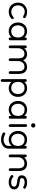

<svg xmlns="http://www.w3.org/2000/svg" viewBox="2017 -2737 944 5018"><g transform="rotate(90 2489.0 -228.0)"><path d="M282 16C361 16 418 -10 466 -53C475 -64 480 -74 480 -83C480 -100 466 -117 450 -117C442 -117 435 -114 429 -109C393 -74 337 -50 286 -50C283 -50 280 -50 277 -50C185 -61 120 -127 120 -226C120 -276 136 -318 167 -352C198 -385 237 -402 286 -402C335 -402 375 -380 403 -363C410 -362 417 -360 421 -360C442 -360 453 -371 453 -392C453 -405 448 -414 438 -421C399 -450 347 -464 282 -464C150 -464 48 -365 48 -227C48 -94 140 16 282 16Z M795 16C863 16 921 -12 960 -59V-21C960 0 974 16 995 16C1016 16 1032 0 1032 -21V-421C1032 -444 1015 -456 995 -456C978 -456 960 -444 960 -421V-392C919 -440 864 -464 795 -464C729 -464 675 -442 632 -398C589 -353 568 -296 568 -227C568 -156 589 -97 632 -52C675 -7 729 16 795 16ZM795 -50C749 -50 712 -67 684 -101C656 -135 642 -177 642 -227C642 -275 656 -316 684 -349C712 -382 749 -398 795 -398C895 -398 960 -340 960 -227C960 -110 895 -50 795 -50Z M1205 16C1226 16 1240 0 1240 -21V-226C1240 -301 1280 -395 1387 -395C1460 -395 1504 -347 1504 -238V-21C1504 0 1520 16 1541 16C1562 16 1576 0 1576 -21V-226C1576 -303 1616 -395 1723 -395C1796 -395 1840 -349 1840 -240V-21C1840 0 1856 16 1877 16C1898 16 1912 0 1912 -21V-245C1912 -320 1895 -376 1860 -411C1825 -446 1783 -464 1733 -464C1703 -464 1671 -457 1638 -443C1604 -428 1577 -401 1557 -360C1526 -431 1468 -464 1397 -464C1337 -464 1276 -439 1240 -387V-421C1240 -444 1222 -456 1205 -456C1185 -456 1168 -444 1168 -421V-21C1168 0 1184 16 1205 16Z M2285 16C2351 16 2405 -7 2448 -52C2491 -97 2512 -156 2512 -227C2512 -296 2491 -353 2448 -398C2405 -442 2351 -464 2285 -464C2216 -464 2161 -440 2120 -392V-421C2120 -444 2102 -456 2085 -456C2065 -456 2048 -444 2048 -421V187C2048 208 2064 224 2085 224C2106 224 2120 208 2120 187V-59C2159 -12 2217 16 2285 16ZM2285 -50C2186 -50 2120 -110 2120 -227C2120 -340 2186 -398 2285 -398C2331 -398 2368 -382 2396 -349C2424 -316 2438 -275 2438 -227C2438 -177 2424 -135 2396 -101C2368 -67 2331 -50 2285 -50Z M2845 16C2913 16 2971 -12 3010 -59V-21C3010 0 3024 16 3045 16C3066 16 3082 0 3082 -21V-421C3082 -444 3065 -456 3045 -456C3028 -456 3010 -444 3010 -421V-392C2969 -440 2914 -464 2845 -464C2779 -464 2725 -442 2682 -398C2639 -353 2618 -296 2618 -227C2618 -156 2639 -97 2682 -52C2725 -7 2779 16 2845 16ZM2845 -50C2799 -50 2762 -67 2734 -101C2706 -135 2692 -177 2692 -227C2692 -275 2706 -316 2734 -349C2762 -382 2799 -398 2845 -398C2945 -398 3010 -340 3010 -227C3010 -110 2945 -50 2845 -50Z M3258 -570C3293 -570 3314 -592 3314 -624C3314 -659 3293 -680 3258 -680C3223 -680 3202 -659 3202 -624C3202 -592 3223 -570 3258 -570ZM3263 16C3284 16 3298 0 3298 -21V-429C3298 -452 3280 -464 3263 -464C3243 -464 3226 -452 3226 -429V-21C3226 0 3242 16 3263 16Z M3629 216C3695 216 3751 198 3797 163C3843 127 3866 75 3866 6V-421C3866 -444 3848 -456 3831 -456C3811 -456 3794 -444 3794 -421V-392C3753 -440 3698 -464 3629 -464C3563 -464 3509 -442 3466 -398C3423 -353 3402 -296 3402 -227C3402 -156 3423 -97 3466 -52C3509 -7 3563 16 3629 16C3697 16 3755 -12 3794 -59V16C3794 59 3778 92 3747 115C3716 138 3678 150 3634 150C3587 150 3531 133 3495 114C3488 109 3480 107 3472 107C3452 107 3442 118 3442 141C3442 155 3448 166 3460 173C3503 201 3572 216 3629 216ZM3629 -50C3583 -50 3546 -67 3518 -101C3490 -135 3476 -177 3476 -227C3476 -275 3490 -316 3518 -349C3546 -382 3583 -398 3629 -398C3729 -398 3794 -340 3794 -227C3794 -110 3729 -50 3629 -50Z M4415 16C4436 16 4450 0 4450 -21V-245C4450 -320 4432 -375 4396 -411C4359 -446 4314 -464 4260 -464C4196 -464 4133 -434 4090 -386V-421C4090 -444 4072 -456 4055 -456C4035 -456 4018 -444 4018 -421V-21C4018 0 4034 16 4055 16C4076 16 4090 0 4090 -21V-226C4090 -301 4136 -395 4250 -395C4331 -395 4378 -345 4378 -238V-21C4378 0 4394 16 4415 16Z M4741 16C4861 16 4930 -42 4930 -130C4930 -245 4801 -261 4741 -269C4698 -274 4670 -281 4656 -289C4641 -297 4634 -309 4634 -326C4634 -375 4679 -400 4748 -400C4791 -400 4816 -392 4855 -371C4863 -367 4872 -362 4880 -362C4897 -362 4912 -382 4912 -397C4912 -408 4908 -416 4900 -422C4873 -446 4811 -464 4744 -464C4629 -464 4562 -409 4562 -322C4562 -287 4573 -262 4594 -246C4615 -229 4640 -218 4669 -213C4697 -208 4721 -204 4741 -202C4816 -193 4858 -174 4858 -125C4858 -78 4821 -48 4746 -48C4693 -48 4652 -63 4620 -91C4607 -102 4596 -107 4588 -107C4577 -107 4554 -93 4554 -72C4554 -63 4558 -54 4565 -46C4610 -5 4668 16 4741 16Z"/></g></svg>

Font: Dongle Light
Style: Regular
Weight: 300
Designer: Yanghee Ryu
Foundry: Yanghee Ryu
Version: Version 2.000